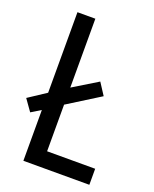

<svg xmlns="http://www.w3.org/2000/svg" viewBox="-136 -791 694 867"><g transform="rotate(20 211.0 -357.0)"><path d="M84 0H401V-77H170V-301L325 -398L288 -455L170 -383V-714H84V-327L-1 -271L38 -216L84 -244Z"/></g></svg>

Font: Noto Sans Gujarati UI Condensed
Style: Regular
Weight: 400
Width: 3
Designer: Jelle Bosma - Monotype Design Team, Universal Thirst
Foundry: Monotype Imaging Inc.
Version: Version 2.106